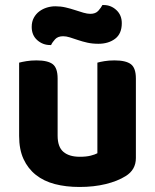

<svg xmlns="http://www.w3.org/2000/svg" viewBox="-20 -728 616 763"><path d="M520 -100Q520 -53 479 -28Q447 -8 400 3.5Q353 15 296 15Q242 15 198 3.5Q154 -8 122.5 -33Q91 -58 73.5 -96Q56 -134 56 -188V-479Q67 -482 85 -485Q103 -488 125 -488Q170 -488 189.5 -473Q209 -458 209 -416V-189Q209 -144 232 -124.5Q255 -105 297 -105Q323 -105 340.5 -109.5Q358 -114 367 -119V-479Q377 -482 395 -485Q413 -488 435 -488Q480 -488 500 -473Q520 -458 520 -416ZM200 -703Q221 -703 240.5 -698.5Q260 -694 278 -688Q296 -682 311.5 -677.5Q327 -673 339 -673Q360 -673 371 -685.5Q382 -698 387 -708H392Q421 -708 442.5 -688Q464 -668 464 -636Q464 -594 437.5 -574Q411 -554 371 -554Q347 -554 327 -558.5Q307 -563 289.5 -569Q272 -575 257.5 -579.5Q243 -584 231 -584Q210 -584 199 -572Q188 -560 183 -549H179Q150 -549 128 -568.5Q106 -588 106 -621Q106 -642 114.5 -657.5Q123 -673 136.5 -683Q150 -693 166.5 -698Q183 -703 200 -703Z"/></svg>

Font: Baloo Paaji 2
Style: Bold
Weight: 700
Designer: Shuchita Grover, Noopur Datye and Ek Type
Foundry: Ek Type
Version: Version 1.640;hotconv 1.0.111;makeotfexe 2.5.65597; ttfautoh